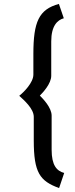

<svg xmlns="http://www.w3.org/2000/svg" viewBox="-20 -842 384 978"><path d="M307 39C269 29 243 0 243 -79V-253C243 -294 199 -339 183 -355C199 -371 241 -416 241 -456V-631C241 -710 272 -740 305 -749L280 -822C178 -794 150 -731 150 -567V-462C150 -421 101 -372 78 -354C101 -333 152 -289 152 -247V-127C152 38 183 80 281 116Z"/></svg>

Font: Advent Pro
Style: SemiBold
Weight: 600
Designer: Andreas Kalpakidis
Foundry: Andreas Kalpakidis
Version: Version 2.002 2008